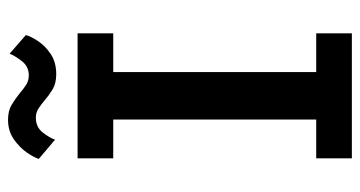

<svg xmlns="http://www.w3.org/2000/svg" viewBox="-234 -684 918 490"><g transform="rotate(-90 225.0 -439.0)"><path d="M66 0V-91H165V-609H66V-700H385V-609H286V-91H385V0ZM280.5 -754.5Q257 -754.5 241.5 -764Q226 -773.5 214 -784Q203.5 -793 193 -799.8Q182.5 -806.5 169.5 -806.5Q145.5 -806.5 131.8 -788.8Q118 -771 113.5 -757.5L64.5 -799Q67.5 -810 80.2 -828.8Q93 -847.5 114.2 -862.5Q135.5 -877.5 164.5 -877.5Q187.5 -877.5 203 -868Q218.5 -858.5 231.5 -848Q242.5 -838.5 253.2 -831.5Q264 -824.5 277.5 -824.5Q300.5 -824.5 314.2 -842.5Q328 -860.5 333 -873.5L380.5 -832Q377.5 -820 365.5 -801.5Q353.5 -783 332.5 -768.8Q311.5 -754.5 280.5 -754.5Z"/></g></svg>

Font: Trispace Condensed Medium
Style: Regular
Weight: 500
Width: 3
Designer: Tyler Finck
Foundry: Etcetera Type Company
Version: Version 1.210; ttfautohint (v1.8.3)